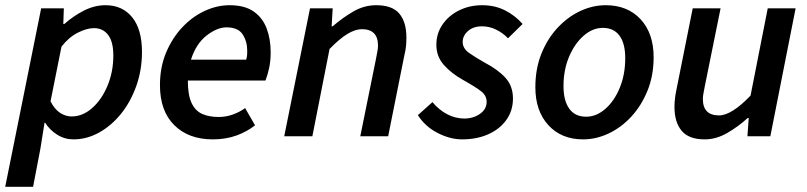

<svg xmlns="http://www.w3.org/2000/svg" viewBox="-37 -523 3097 737"><path d="M-17 194 121 -491H208L206 -431H210Q245 -462 285.5 -482.5Q326 -503 368 -503Q433 -503 470.5 -456.5Q508 -410 508 -324Q508 -254 486 -192.5Q464 -131 427 -85.5Q390 -40 343 -14Q296 12 245 12Q211 12 182.5 -6Q154 -24 136 -52H134L118 48L90 194ZM238 -76Q280 -76 316.5 -108Q353 -140 375.5 -193.5Q398 -247 398 -310Q398 -363 378 -389Q358 -415 324 -415Q296 -415 261.5 -397.5Q227 -380 199 -344L157 -134Q173 -103 194 -89.5Q215 -76 238 -76Z M832 -418Q797 -418 756.5 -387Q716 -356 696 -294H908Q911 -305 911.5 -311.5Q912 -318 912 -328Q912 -364 894.5 -391Q877 -418 832 -418ZM780 12Q687 12 632 -42.5Q577 -97 577 -196Q577 -265 600.5 -321Q624 -377 662.5 -418Q701 -459 748.5 -481Q796 -503 844 -503Q902 -503 936.5 -479Q971 -455 986.5 -414Q1002 -373 1002 -322Q1002 -289 996 -261.5Q990 -234 982 -214H684Q684 -158 698.5 -127.5Q713 -97 739.5 -85.5Q766 -74 802 -74Q831 -74 857 -83.5Q883 -93 904 -108L942 -42Q912 -18 871 -3Q830 12 780 12Z M1054 0 1153 -491H1240L1236 -422H1240Q1278 -455 1319.5 -479Q1361 -503 1407 -503Q1469 -503 1496 -470.5Q1523 -438 1523 -379Q1523 -362 1521.5 -346Q1520 -330 1515 -310L1453 0H1346L1406 -296Q1409 -313 1411.5 -325Q1414 -337 1414 -348Q1414 -411 1352 -411Q1327 -411 1297 -393Q1267 -375 1228 -335L1162 0Z M1737 12Q1691 12 1643 -12.5Q1595 -37 1567 -81L1623 -131Q1649 -100 1680.5 -84Q1712 -68 1745 -68Q1780 -68 1805.5 -86Q1831 -104 1831 -132Q1831 -156 1810 -172.5Q1789 -189 1739 -217Q1696 -241 1667 -273.5Q1638 -306 1638 -351Q1638 -395 1662 -429.5Q1686 -464 1726 -483.5Q1766 -503 1814 -503Q1862 -503 1901 -483.5Q1940 -464 1969 -431L1913 -376Q1894 -396 1868 -409Q1842 -422 1813 -422Q1780 -422 1759.5 -404Q1739 -386 1739 -362Q1739 -337 1764 -319.5Q1789 -302 1823 -283Q1876 -255 1904 -223.5Q1932 -192 1932 -145Q1932 -98 1906.5 -62.5Q1881 -27 1837 -7.5Q1793 12 1737 12Z M2201 12Q2118 12 2068 -42.5Q2018 -97 2018 -188Q2018 -259 2041 -316.5Q2064 -374 2103 -416Q2142 -458 2190 -480.5Q2238 -503 2288 -503Q2372 -503 2422 -449Q2472 -395 2472 -303Q2472 -233 2448.5 -175Q2425 -117 2386 -75Q2347 -33 2299 -10.5Q2251 12 2201 12ZM2213 -75Q2252 -75 2286.5 -105Q2321 -135 2342 -186Q2363 -237 2363 -300Q2363 -356 2341 -386Q2319 -416 2277 -416Q2238 -416 2203.5 -386Q2169 -356 2147.5 -305.5Q2126 -255 2126 -192Q2126 -137 2148 -106Q2170 -75 2213 -75Z M2668 12Q2607 12 2579.5 -21Q2552 -54 2552 -112Q2552 -129 2554 -145.5Q2556 -162 2560 -181L2622 -491H2729L2669 -195Q2666 -178 2663.5 -166Q2661 -154 2661 -143Q2661 -80 2723 -80Q2771 -80 2844 -156L2910 -491H3017L2920 0H2832L2837 -70H2833Q2797 -37 2754.5 -12.5Q2712 12 2668 12Z"/></svg>

Font: Source Sans 3 Semibold
Style: Italic
Weight: 600
Italic angle: -11°
Designer: Paul D. Hunt
Foundry: Adobe
Version: Version 3.052;hotconv 1.1.0;makeotfexe 2.6.0